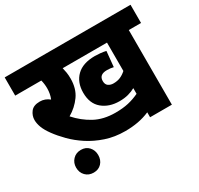

<svg xmlns="http://www.w3.org/2000/svg" viewBox="-155 -811 1153 1114"><g transform="rotate(-30 421.5 -253.5)"><path d="M761 -500V0H615V-33Q578 -17 537.5 -9.5Q497 -2 451 -2Q381 -2 321.5 -22Q262 -42 214.5 -73Q167 -104 131 -140.5Q95 -177 71 -210Q46 -244 36 -271Q26 -298 26 -321Q26 -350 44.5 -374.5Q63 -399 106 -399Q141 -399 169 -376Q182 -407 182 -444Q182 -473 175 -500H0V-622H843V-500ZM530 -276Q556 -276 576 -284.5Q596 -293 615 -310V-500H318Q322 -485 325 -466.5Q328 -448 328 -425Q328 -358 295.5 -312.5Q263 -267 213 -238Q259 -186 317.5 -154.5Q376 -123 455 -123Q505 -123 542 -131.5Q579 -140 615 -157V-195Q594 -183 568 -176Q542 -169 509 -169Q440 -169 395 -206.5Q350 -244 350 -317Q350 -386 392 -427Q434 -468 515 -468Q530 -468 550.5 -466Q571 -464 588 -460L578 -357Q558 -362 534 -362Q482 -362 482 -319Q482 -296 496 -286Q510 -276 530 -276ZM97 39Q97 7 118 -15Q139 -37 172 -37Q205 -37 225 -15Q245 7 245 39Q245 72 225 93.5Q205 115 172 115Q139 115 118 93.5Q97 72 97 39Z"/></g></svg>

Font: Noto Sans SemiCondensed ExtraBold
Style: Regular
Weight: 800
Width: 4
Designer: Monotype Design Team
Foundry: Monotype Imaging Inc.
Version: Version 2.013; ttfautohint (v1.8.4.7-5d5b)